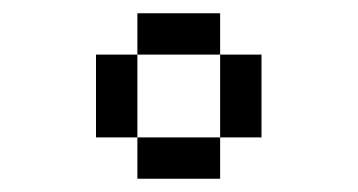

<svg xmlns="http://www.w3.org/2000/svg" viewBox="-20 -645 540 290"><path d="M187.5 -437.5V-375H312.5V-437.5ZM187.5 -437.5Q187.5 -437.5 187.5 -562.5H125Q125 -562.5 125 -437.5ZM312.5 -437.5H375Q375 -437.5 375 -562.5H312.5Q312.5 -562.5 312.5 -437.5ZM187.5 -562.5H312.5V-625H187.5Z"/></svg>

Font: BFUnifontExMono
Style: Regular
Weight: 500
Version: Version 15.0.06